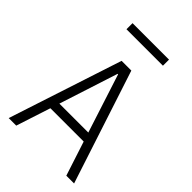

<svg xmlns="http://www.w3.org/2000/svg" viewBox="-259 -1009 1117 1117"><g transform="rotate(45 300.0 -450.0)"><path d="M93 0 162 -212H436L505 0H569L340 -700H260L31 0ZM180 -268 297 -630H301L418 -268ZM150 -850H450V-900H150Z"/></g></svg>

Font: CommitMonoV143 ExtLt
Style: Regular
Weight: 200
Monospace: yes
Designer: Eigil Nikolajsen
Foundry: Eigil Nikolajsen
Version: Version 1.143